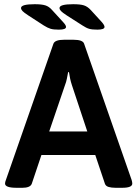

<svg xmlns="http://www.w3.org/2000/svg" viewBox="-20 -891 653 913"><path d="M260 -750Q235 -750 221 -754Q207 -758 188 -770L114 -818Q94 -831 87 -838.5Q80 -846 80 -853Q80 -871 145 -871Q178 -871 195.5 -865.5Q213 -860 227 -844L281 -785Q294 -771 294 -763Q294 -750 260 -750ZM443 -750Q418 -750 404 -754Q390 -758 372 -770L297 -818Q277 -831 270 -838.5Q263 -846 263 -853Q263 -871 328 -871Q362 -871 379 -865.5Q396 -860 411 -844L465 -785Q477 -771 477 -763Q477 -750 443 -750ZM59 2Q4 2 4 -18Q4 -22 5 -26Q6 -30 8 -35L234 -683Q241 -702 285 -702H329Q374 -702 380 -683L606 -35Q609 -25 609 -18Q609 2 561 2H530Q510 2 496.5 -2Q483 -6 479 -17L433 -154H177L131 -17Q127 -7 115.5 -2.5Q104 2 87 2ZM214 -266H395L322 -486Q317 -501 313.5 -517Q310 -533 308 -548H304Q301 -533 298 -517Q295 -501 289 -486Z"/></svg>

Font: Asap SemiBold
Style: Regular
Weight: 600
Designer: Pablo Cosgaya
Foundry: Omnibus-Type
Version: Version 3.001; ttfautohint (v1.8.3)